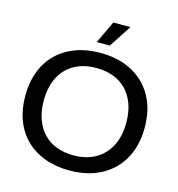

<svg xmlns="http://www.w3.org/2000/svg" viewBox="-133 -1052 1093 1177"><g transform="rotate(15 413.5 -464.0)"><path d="M414 9Q327 9 257 -17Q187 -43 137 -92Q87 -141 61 -210Q35 -279 35 -364Q35 -450 61.5 -519Q88 -588 137.5 -636.5Q187 -685 257 -711Q327 -737 414 -737Q501 -737 570.5 -711Q640 -685 690 -636Q740 -587 766.5 -518.5Q793 -450 793 -364Q793 -279 766.5 -210Q740 -141 690 -92Q640 -43 570.5 -17Q501 9 414 9ZM414 -87Q495 -87 553.5 -120.5Q612 -154 644 -216Q676 -278 676 -364Q676 -430 657.5 -481.5Q639 -533 605 -568.5Q571 -604 522.5 -622.5Q474 -641 414 -641Q333 -641 274.5 -608.5Q216 -576 184 -514Q152 -452 152 -364Q152 -299 170.5 -247.5Q189 -196 223 -160Q257 -124 305.5 -105.5Q354 -87 414 -87ZM373 -795 440 -937H549L456 -795Z"/></g></svg>

Font: Mona Sans SemiExpanded Medium
Style: Regular
Weight: 500
Width: 6
Designer: Deni Anggara
Foundry: GitHub
Version: Version 2.000